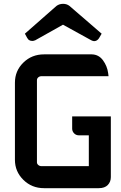

<svg xmlns="http://www.w3.org/2000/svg" viewBox="-20 -983 633 1003"><path d="M275 -952 110 -807 122 -785Q128 -776 131 -774Q139 -769 149 -769Q155 -769 162 -772H163L309 -854L456 -773Q464 -769 467 -769Q469 -768 471 -768Q487 -768 497 -783L511 -807L343 -952Q329 -963 309.5 -963Q290 -963 275 -952ZM58 -148V-551Q58 -613 102 -656Q146 -699 210 -699H460Q496 -698 518 -668Q540 -638 545 -601L547 -585H197Q187 -585 180 -579Q173 -573 173 -564V-135Q173 -127 180 -121Q187 -115 197 -115H444V-276H393Q377 -276 367 -286.5Q357 -297 357 -311V-375H559V-58Q559 -33 543 -16.5Q527 0 496 0H210Q146 0 102 -43.5Q58 -87 58 -148Z"/></svg>

Font: FifthLeg
Style: Bold
Weight: 700
Designer: Jakub Steiner
Version: Version 1.0